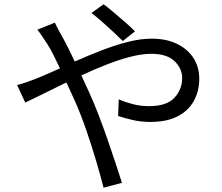

<svg xmlns="http://www.w3.org/2000/svg" viewBox="-20 -827 1040 899"><path d="M555 -635Q536 -654 509.5 -678.5Q483 -703 456.5 -726.5Q430 -750 408 -766L465 -807Q482 -795 509 -772Q536 -749 564.5 -724.5Q593 -700 612 -680ZM60 -429Q82 -434 105.5 -442.5Q129 -451 142 -456Q168 -466 197.5 -479Q227 -492 261 -507Q245 -540 231 -568Q217 -596 204 -617Q194 -632 180.5 -652.5Q167 -673 155 -688L237 -721Q242 -709 253 -688.5Q264 -668 272 -654Q286 -629 300.5 -600Q315 -571 330 -539Q391 -566 454 -590.5Q517 -615 577.5 -630.5Q638 -646 690 -646Q759 -646 809 -621.5Q859 -597 886 -555Q913 -513 913 -458Q913 -401 888 -355Q863 -309 812 -282.5Q761 -256 683 -256Q641 -256 601.5 -265Q562 -274 533 -284L536 -362Q565 -349 601.5 -339.5Q638 -330 678 -330Q760 -330 796.5 -369Q833 -408 833 -462Q833 -506 797.5 -540.5Q762 -575 688 -575Q644 -575 590 -561Q536 -547 477.5 -524Q419 -501 361 -474L399 -391Q420 -345 441.5 -289Q463 -233 483 -175.5Q503 -118 520.5 -65Q538 -12 551 29L465 52Q450 -7 429 -77.5Q408 -148 383 -220.5Q358 -293 329 -358L291 -441Q233 -413 183 -388Q133 -363 98 -347Z"/></svg>

Font: Go Noto Kurrent-Regular
Style: Regular
Weight: 400
Designer: Monotype Design Team
Foundry: Monotype Imaging Inc.
Version: Version 2.012; ttfautohint (v1.8.4.7-5d5b)